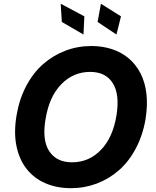

<svg xmlns="http://www.w3.org/2000/svg" viewBox="-20 -979 822 1009"><path d="M745 -353.7Q730.5 -268.1 693.7 -198.9Q657 -129.6 604.9 -84.2Q552.9 -38.7 488.5 -14.4Q424 9.9 353 9.9Q278.8 9.9 219.1 -15.8Q159.4 -41.5 120.6 -90.4Q81.7 -139.2 66.8 -210.2Q51.8 -281.2 66.8 -371.8Q81 -457.4 117.7 -527Q154.5 -596.6 206.7 -642.2Q258.9 -687.9 323.7 -712.5Q388.5 -737.2 459.9 -737.2Q518.8 -737.2 569.1 -720.5Q619.3 -703.8 657 -671.9Q694.6 -639.9 718.6 -593.2Q742.5 -546.5 749.5 -486.5Q756.4 -426.5 745 -353.7ZM592 -371.8Q610.1 -482.2 572.8 -541.7Q535.5 -601.2 453.8 -601.2Q365.1 -601.2 301.7 -535.9Q238.3 -470.5 219.5 -353.7Q200.3 -243.6 238.5 -184.8Q276.6 -126.1 358.7 -126.1Q447.1 -126.1 509.9 -190.7Q572.8 -255.3 592 -371.8ZM418.7 -797.6 305 -863.6 299 -959.2 423.3 -893.1ZM592 -797.6 492.9 -863.6 510.3 -959.2 615.8 -893.1Z"/></svg>

Font: Karasuma Gothic
Style: Bold Italic
Weight: 700
Italic angle: 9.39998°
Designer: Rasmus Andersson / Ryoko Nishizuka
Foundry: Genbu
Version: Version 1.00